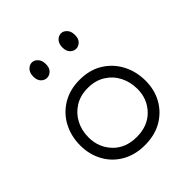

<svg xmlns="http://www.w3.org/2000/svg" viewBox="-168 -711 830 830"><g transform="rotate(-45 247.5 -295.5)"><path d="M247 -396Q308 -396 352.5 -368.5Q397 -341 421.5 -294.5Q446 -248 446 -191Q446 -136 421.5 -92Q397 -48 352.5 -22Q308 4 247 4Q187 4 142 -22Q97 -48 72.5 -93Q48 -138 48 -193Q48 -249 72 -295Q96 -341 141 -368.5Q186 -396 247 -396ZM247 -346Q201 -346 167.5 -325Q134 -304 116 -269.5Q98 -235 98 -193Q98 -131 138.5 -88.5Q179 -46 247 -46Q315 -46 355.5 -88Q396 -130 396 -191Q396 -234 378 -269Q360 -304 326.5 -325Q293 -346 247 -346ZM332 -501Q316 -501 304.5 -513Q293 -525 293 -547Q293 -570 305 -582.5Q317 -595 332 -595Q346 -595 358 -582.5Q370 -570 370 -547Q370 -524 358 -512.5Q346 -501 332 -501ZM154 -501Q138 -501 126.5 -513Q115 -525 115 -547Q115 -570 127 -582.5Q139 -595 154 -595Q168 -595 180 -582.5Q192 -570 192 -547Q192 -524 180 -512.5Q168 -501 154 -501Z"/></g></svg>

Font: Hubballi
Style: Regular
Weight: 400
Designer: Erin McLaughlin
Version: Version 1.000; ttfautohint (v1.8.3)